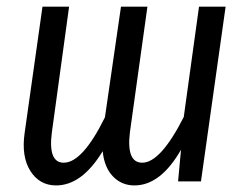

<svg xmlns="http://www.w3.org/2000/svg" viewBox="-20 -546 736 578"><path d="M579.1 -525.9H659.2L585 0H516.1L524.9 -95.2Q463.4 12.2 384.8 12.2Q346.2 12.2 320.1 -14.9Q293.9 -42 289.1 -90.8Q226.6 12.2 148.9 12.2Q99.1 12.2 71.5 -31.2Q43.9 -74.7 54.2 -146L107.9 -525.9H188L136.2 -147.9Q124 -56.2 171.9 -56.2Q228.5 -56.2 295.9 -192.9L344.2 -525.9H423.8L371.1 -147.9Q359.9 -56.2 408.2 -56.2Q463.4 -56.2 533.2 -193.8Z"/></svg>

Font: Fira Sans Compressed Book
Style: Italic
Weight: 350
Width: 3
Italic angle: -8°
Designer: Carrois Corporate & Edenspiekermann AG
Foundry: Carrois Corporate GbR & Edenspiekermann AG
Version: Version 4.203;PS 004.203;hotconv 1.0.88;makeotf.lib2.5.64775